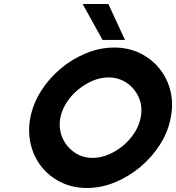

<svg xmlns="http://www.w3.org/2000/svg" viewBox="-20 -927 878 957"><path d="M413 10Q343 10 285 -18Q227 -46 188 -94.5Q149 -143 133.5 -206.5Q118 -270 131 -340Q145 -411 185 -474Q225 -537 283 -585.5Q341 -634 410 -662Q479 -690 549 -690Q620 -690 677.5 -662Q735 -634 774.5 -585.5Q814 -537 829.5 -474Q845 -411 831 -340Q818 -270 777.5 -206.5Q737 -143 679 -94.5Q621 -46 552.5 -18Q484 10 413 10ZM442 -140Q481 -140 520.5 -156.5Q560 -173 593.5 -201Q627 -229 650.5 -265.5Q674 -302 681 -341Q692 -394 672.5 -439.5Q653 -485 613 -513Q573 -541 520 -541Q481 -541 442 -524.5Q403 -508 369 -480Q335 -452 312 -416Q289 -380 281 -341Q271 -289 290 -243Q309 -197 349.5 -168.5Q390 -140 442 -140ZM491 -728 392 -907H520L603 -728Z"/></svg>

Font: Teachers
Style: Italic
Weight: 400
Italic angle: -11°
Designer: Alfredo Marco Pradil, Chank Diesel
Version: Version 1.001